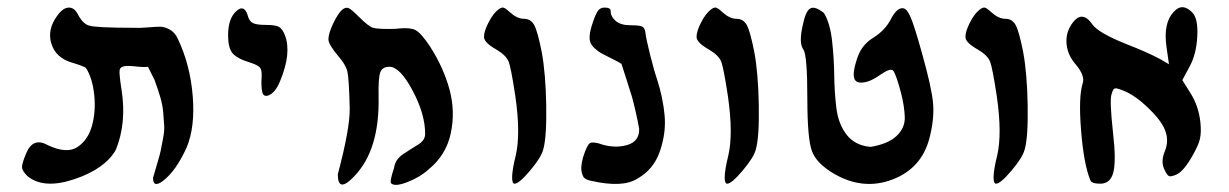

<svg xmlns="http://www.w3.org/2000/svg" viewBox="-20 -753 3406 532"><path d="M56 -265Q42 -279 41 -288.5Q40 -298 52 -327Q71 -374 112 -351Q165 -326 194.5 -345.5Q224 -365 235 -405Q246 -445 241 -491Q236 -537 218 -565Q208 -571 181 -579Q135 -592 122.5 -631.5Q110 -671 139 -710Q155 -732 171 -732Q187 -732 197 -711Q210 -687 227 -682Q247 -676 351 -676Q365 -675 388.5 -677Q412 -679 424 -679Q436 -679 450.5 -671Q465 -663 473 -645Q507 -573 514 -487Q521 -401 497 -344Q468 -280 432 -252Q404 -231 404 -260Q407 -271 415.5 -299.5Q424 -328 425.5 -336.5Q427 -345 431.5 -368Q436 -391 435 -403.5Q434 -416 432.5 -438Q431 -460 424.5 -482.5Q418 -505 408 -532L390 -568Q381 -566 350 -569.5Q319 -573 313 -563Q308 -558 317 -503Q331 -412 301 -338Q271 -285 186 -256.5Q101 -228 56 -265Z M707 -497Q703 -512 705 -541Q706 -559 700 -566Q694 -573 672 -580Q636 -591 624 -606Q612 -621 612 -655Q612 -704 637 -724Q656 -740 666 -712Q666 -710 667 -708Q671 -694 681 -689Q691 -684 716 -684Q743 -684 753 -678.5Q763 -673 770 -654Q788 -605 756 -528Q742 -494 722 -488Q710 -485 707 -497Z M916 -270Q950 -398 949 -453Q947 -536 942.5 -555Q938 -574 917 -598Q890 -630 890 -644Q890 -660 903 -687.5Q916 -715 928 -726Q938 -734 946 -730.5Q954 -727 976 -705Q1001 -680 1013.5 -676Q1026 -672 1074 -673Q1116 -678 1131.5 -669.5Q1147 -661 1171 -625Q1209 -566 1225.5 -505Q1242 -444 1229 -383.5Q1216 -323 1168 -284Q1144 -262 1109 -248.5Q1074 -235 1064 -245Q1059 -250 1072 -288Q1075 -311 1096.5 -325.5Q1118 -340 1138 -352Q1158 -364 1158 -382Q1158 -437 1123 -502.5Q1088 -568 1059 -568Q1039 -568 1033.5 -552Q1028 -536 1029 -484Q1032 -338 962 -265Q916 -216 916 -270Z M1399 -261Q1399 -282 1409 -322Q1423 -382 1408 -486Q1396 -566 1389 -583Q1382 -600 1355 -616Q1321 -635 1321 -651Q1321 -666 1333.5 -690.5Q1346 -715 1360 -726Q1369 -733 1374.5 -732Q1380 -731 1393 -719Q1413 -701 1431 -701Q1451 -701 1460.5 -683Q1470 -665 1481 -609Q1492 -550 1493.5 -461Q1495 -372 1485 -338Q1479 -316 1448.5 -280Q1418 -244 1406 -244Q1399 -244 1399 -261Z M1618 -252Q1603 -255 1598 -261Q1593 -267 1591 -281Q1589 -302 1601 -333Q1609 -353 1614.5 -356.5Q1620 -360 1638 -356Q1679 -341 1715.5 -350.5Q1752 -360 1751 -396Q1747 -419 1741 -445Q1735 -471 1731 -485Q1727 -499 1716 -532.5Q1705 -566 1702 -576L1692 -582Q1685 -586 1669.5 -593.5Q1654 -601 1646 -605.5Q1638 -610 1629 -618Q1620 -626 1616 -635Q1609 -652 1623 -692Q1631 -716 1637.5 -724Q1644 -732 1655 -732Q1672 -732 1672 -723Q1672 -707 1686 -695Q1700 -683 1727 -683Q1752 -683 1759 -679.5Q1766 -676 1768 -665Q1770 -646 1781.5 -600.5Q1793 -555 1801 -532Q1817 -482 1821.5 -433.5Q1826 -385 1808.5 -334Q1791 -283 1746 -258Q1705 -232 1618 -252Z M1988 -261Q1988 -282 1998 -322Q2012 -382 1997 -486Q1985 -566 1978 -583Q1971 -600 1944 -616Q1910 -635 1910 -651Q1910 -666 1922.5 -690.5Q1935 -715 1949 -726Q1958 -733 1963.5 -732Q1969 -731 1982 -719Q2002 -701 2020 -701Q2040 -701 2049.5 -683Q2059 -665 2070 -609Q2081 -550 2082.5 -461Q2084 -372 2074 -338Q2068 -316 2037.5 -280Q2007 -244 1995 -244Q1988 -244 1988 -261Z M2292 -271Q2242 -300 2229.5 -335Q2217 -370 2217 -480Q2217 -600 2206 -616Q2193 -633 2204 -682Q2212 -722 2225 -729.5Q2238 -737 2263 -717Q2280 -689 2285.5 -640Q2291 -591 2291.5 -544.5Q2292 -498 2297.5 -453.5Q2303 -409 2326 -379.5Q2349 -350 2392 -346Q2441 -354 2464.5 -376.5Q2488 -399 2487 -428.5Q2486 -458 2477 -494Q2463 -547 2455 -557Q2448 -566 2418 -545Q2393 -527 2372 -524.5Q2351 -522 2347 -536Q2342 -552 2354 -588Q2366 -628 2399 -648Q2433 -669 2449 -701Q2466 -733 2483 -730Q2493 -729 2503.5 -704.5Q2514 -680 2534 -608Q2562 -509 2565.5 -465.5Q2569 -422 2555 -369Q2533 -286 2452.5 -255.5Q2372 -225 2292 -271Z M2733 -261Q2733 -282 2743 -322Q2757 -382 2742 -486Q2730 -566 2723 -583Q2716 -600 2689 -616Q2655 -635 2655 -651Q2655 -666 2667.5 -690.5Q2680 -715 2694 -726Q2703 -733 2708.5 -732Q2714 -731 2727 -719Q2747 -701 2765 -701Q2785 -701 2794.5 -683Q2804 -665 2815 -609Q2826 -550 2827.5 -461Q2829 -372 2819 -338Q2813 -316 2782.5 -280Q2752 -244 2740 -244Q2733 -244 2733 -261Z M3001 -254Q2983 -298 2975.5 -391.5Q2968 -485 2980 -522Q2987 -543 2961 -574Q2939 -599 2935.5 -629Q2932 -659 2948 -684Q2977 -729 3007 -685Q3024 -662 3098 -632Q3160 -608 3195 -589L3219 -575L3212 -624Q3203 -689 3232 -720Q3256 -747 3284 -718Q3300 -701 3297.5 -652.5Q3295 -604 3277 -570L3256 -531L3278 -496Q3301 -460 3306 -415Q3309 -387 3305 -369Q3301 -351 3285 -323Q3260 -278 3239 -269Q3225 -263 3219.5 -265Q3214 -267 3207 -282Q3195 -305 3208 -335Q3220 -365 3207 -395Q3196 -421 3161 -454.5Q3126 -488 3095 -501Q3080 -507 3074.5 -508Q3069 -509 3066 -506Q3063 -503 3060 -492Q3054 -477 3064 -385Q3073 -308 3065 -276Q3057 -244 3029 -244Q3004 -244 3001 -254Z"/></svg>

Font: Noam
Style: Regular
Weight: 400
Version: Version 1.1